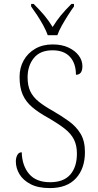

<svg xmlns="http://www.w3.org/2000/svg" viewBox="-20 -951 502 981"><path d="M235 10Q175 10 136.5 -10Q98 -30 79.5 -61Q61 -92 61 -126Q61 -145 68.5 -159Q76 -173 91 -173Q93 -104 129 -62Q165 -20 236 -20Q305 -20 339 -59Q373 -98 373 -166Q373 -208 358 -238Q343 -268 310.5 -293.5Q278 -319 226 -349Q177 -376 144.5 -403.5Q112 -431 96 -467.5Q80 -504 80 -558Q80 -605 101 -642.5Q122 -680 160 -702Q198 -724 249 -724Q296 -724 330 -708Q364 -692 382.5 -667Q401 -642 401 -613Q401 -569 368 -569Q368 -627 337.5 -660.5Q307 -694 248 -694Q185 -694 153 -654.5Q121 -615 121 -556Q121 -513 135 -484Q149 -455 177.5 -432Q206 -409 249 -385Q294 -359 331.5 -332Q369 -305 391.5 -268Q414 -231 414 -174Q414 -90 368 -40Q322 10 235 10ZM224 -771Q216 -794 201.5 -820.5Q187 -847 170 -873Q153 -899 139 -918V-931H152Q184 -899 206 -873Q228 -847 249 -813Q270 -847 291.5 -873Q313 -899 345 -931H358V-918Q344 -899 327.5 -873Q311 -847 296 -820.5Q281 -794 273 -771Z"/></svg>

Font: Noto Serif Tamil SemiCondensed ExtraLight
Style: Regular
Weight: 200
Width: 4
Designer: Indian Type Foundry, Tom Grace, and the Monotype Design Team
Foundry: Monotype Imaging Inc.
Version: Version 2.004; ttfautohint (v1.8.4.7-5d5b)